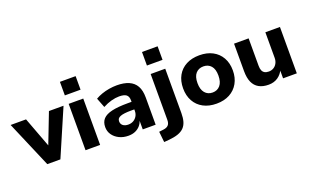

<svg xmlns="http://www.w3.org/2000/svg" viewBox="-104 -1235 3137 1930"><g transform="rotate(-20 1464.0 -270.5)"><path d="M203 0 -9 -496H156L286 -149H267L401 -496H557L343 0Z M605 -589V-734H773V-589ZM612 0V-496H768V0Z M1069 11Q1014 11 970.5 -10.5Q927 -32 902 -68Q877 -104 877 -150Q877 -204 907 -236.5Q937 -269 1001.5 -284Q1066 -299 1172 -299H1231V-218H1176Q1137 -218 1109 -214.5Q1081 -211 1063 -204Q1045 -197 1036.5 -185.5Q1028 -174 1028 -157Q1028 -128 1049 -111.5Q1070 -95 1106 -95Q1136 -95 1160 -108.5Q1184 -122 1198.5 -146.5Q1213 -171 1213 -202V-313Q1213 -357 1189.5 -375Q1166 -393 1113 -393Q1074 -393 1029.5 -381Q985 -369 938 -344L898 -447Q928 -465 966.5 -478.5Q1005 -492 1047 -499Q1089 -506 1129 -506Q1205 -506 1257 -483.5Q1309 -461 1335.5 -414Q1362 -367 1362 -292V0H1224V-99H1226Q1217 -66 1195.5 -41.5Q1174 -17 1142.5 -3Q1111 11 1069 11Z M1483 -589V-734H1650V-589ZM1383 193 1371 79 1419 73Q1454 69 1471.5 50.5Q1489 32 1489 -6V-496H1645V-21Q1645 31 1634 68.5Q1623 106 1598.5 131Q1574 156 1533 170Q1492 184 1431 189Z M2012 11Q1931 11 1871 -21Q1811 -53 1778.5 -111.5Q1746 -170 1746 -248Q1746 -327 1778.5 -385Q1811 -443 1871 -474.5Q1931 -506 2012 -506Q2093 -506 2152.5 -474.5Q2212 -443 2245 -385Q2278 -327 2278 -248Q2278 -170 2245 -111.5Q2212 -53 2152.5 -21Q2093 11 2012 11ZM2012 -108Q2063 -108 2093.5 -144Q2124 -180 2124 -249Q2124 -318 2093.5 -352.5Q2063 -387 2012 -387Q1961 -387 1930.5 -352.5Q1900 -318 1900 -249Q1900 -180 1930.5 -144Q1961 -108 2012 -108Z M2569 11Q2507 11 2465 -12.5Q2423 -36 2402 -83Q2381 -130 2381 -202V-496H2537V-202Q2537 -173 2545 -153Q2553 -133 2570.5 -123Q2588 -113 2615 -113Q2644 -113 2667 -127Q2690 -141 2703 -166Q2716 -191 2716 -223V-496H2872V0H2725V-98H2733Q2710 -46 2668 -17.5Q2626 11 2569 11Z"/></g></svg>

Font: Nunito Sans 10pt ExtraBold
Style: Regular
Weight: 800
Designer: Vernon Adams
Foundry: Vernon Adams
Version: Version 3.101;gftools[0.9.27]